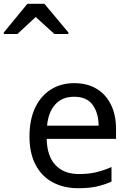

<svg xmlns="http://www.w3.org/2000/svg" viewBox="-101 -986 685 1016"><path d="M292 -546Q361 -546 410.5 -516Q460 -486 486.5 -431.5Q513 -377 513 -304V-251H146Q148 -160 192.5 -112.5Q237 -65 317 -65Q368 -65 407.5 -74.5Q447 -84 489 -102V-25Q448 -7 408 1.5Q368 10 313 10Q237 10 178.5 -21Q120 -52 87.5 -113.5Q55 -175 55 -264Q55 -352 84.5 -415Q114 -478 167.5 -512Q221 -546 292 -546ZM291 -474Q228 -474 191.5 -433.5Q155 -393 148 -321H421Q420 -389 389 -431.5Q358 -474 291 -474ZM-81 -806V-814L44 -966H134L261 -814V-806H187L88 -896L-9 -806Z"/></svg>

Font: Noto Sans Tifinagh Ahaggar
Style: Regular
Weight: 400
Designer: JamraPatel
Foundry: JamraPatel LLC
Version: Version 2.006; ttfautohint (v1.8.4.7-5d5b)